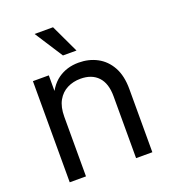

<svg xmlns="http://www.w3.org/2000/svg" viewBox="-135 -834 826 932"><g transform="rotate(-20 278.5 -367.5)"><path d="M148.9 -307.6V0H64.9V-522.5H147V-395.5H126Q151.4 -466.8 196.8 -499Q242.2 -531.2 303.2 -531.2Q356 -531.2 398.7 -508.5Q441.4 -485.8 466.6 -440.4Q491.7 -395 491.7 -326.2V0H407.7V-319.8Q407.7 -386.2 375.5 -420.4Q343.3 -454.6 285.2 -454.6Q247.6 -454.6 216.6 -439Q185.5 -423.3 167.2 -390.9Q148.9 -358.4 148.9 -307.6ZM244.6 -589.8 150.9 -734.9H246.1L314.5 -589.8Z"/></g></svg>

Font: Inter 28pt
Style: Regular
Weight: 400
Designer: Rasmus Andersson
Foundry: rsms
Version: Version 4.001;git-66647c0bb